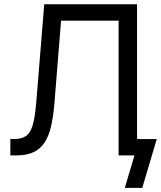

<svg xmlns="http://www.w3.org/2000/svg" viewBox="-20 -748 774 924"><path d="M29.8 0V-79.1H49.3Q83.5 -79.1 104.2 -92.8Q125 -106.4 136.7 -143.8Q148.4 -181.2 154.3 -253.4L192.9 -727.5H639.6V0H550.8V-648.4H273.9L241.7 -248.5Q236.3 -185.1 225.3 -138.4Q214.4 -91.8 193.8 -61Q173.3 -30.3 140.1 -15.1Q106.9 0 56.6 0ZM580.6 156.2 627 0H595.7V-78.6H734.4L664.6 156.2Z"/></svg>

Font: Inter 28pt
Style: Regular
Weight: 400
Designer: Rasmus Andersson
Foundry: rsms
Version: Version 4.001;git-66647c0bb